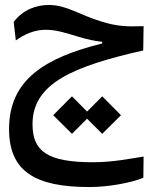

<svg xmlns="http://www.w3.org/2000/svg" viewBox="-20 -443 626 775"><path d="M340.8 312C423.3 312 514.6 293 558.6 274.4L559.6 189C504.9 197.3 435.1 211.9 355.5 211.9C168.5 211.9 111.3 166 111.3 58.1C111.3 -107.9 278.3 -175.8 558.1 -239.3L559.6 -337.4C489.3 -335 452.6 -336.9 391.1 -355.5C301.3 -382.3 250 -422.9 177.7 -422.9C127 -422.9 73.7 -404.8 35.2 -354.5L43.9 -279.8C78.1 -304.2 118.2 -322.8 164.1 -322.8C209 -322.8 246.1 -309.6 297.4 -294.4C333.5 -283.7 363.8 -276.9 392.6 -274.4V-267.6C161.1 -210 16.6 -121.1 16.6 77.6C16.6 248.5 121.1 312 340.8 312ZM392.6 97.2 468.3 22 392.6 -54.2 331.5 7.3 270.5 -54.2 194.8 22 270.5 97.2 331.5 36.1Z"/></svg>

Font: CaskaydiaCove Nerd Font
Style: Regular
Weight: 400
Designer: Aaron Bell
Foundry: Saja Typeworks
Version: Version 2111.1;Nerd Fonts 2.3.3